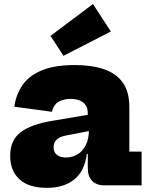

<svg xmlns="http://www.w3.org/2000/svg" viewBox="-20 -892 718 924"><path d="M482 0Q444 0 423.2 -21.8Q402.5 -43.5 402.5 -83.5V-191L415 -211L408 -269L402.5 -298.5V-346Q402.5 -371 392 -386.2Q381.5 -401.5 362.8 -408.8Q344 -416 320 -416Q285.5 -416 261.5 -401.8Q237.5 -387.5 230 -354L49 -378.5Q57.5 -439.5 90 -484.8Q122.5 -530 183.8 -554.5Q245 -579 340.5 -579Q421.5 -579 480.2 -559Q539 -539 570.8 -494.5Q602.5 -450 602.5 -376.5V-162.5H661.5V0ZM206.5 12Q118 12 73.5 -29.2Q29 -70.5 29 -142Q29 -218 79.8 -256Q130.5 -294 232 -310.5L430.5 -344.5V-265.5L301 -240.5Q268 -235 253 -220.5Q238 -206 238 -183.5Q238 -159 254 -146.5Q270 -134 297.5 -134Q327.5 -134 352.5 -148.8Q377.5 -163.5 392.8 -193.5Q408 -223.5 408 -269L432 -151.5H398Q387 -68 337 -28Q287 12 206.5 12ZM427.5 -872.5 513.5 -740.5 285.5 -623.5 223 -719.5Z"/></svg>

Font: Hepta Slab ExtraLight ExtraBold
Style: Regular
Weight: 800
Version: Version 1.102